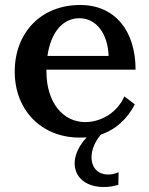

<svg xmlns="http://www.w3.org/2000/svg" viewBox="-20 -536 598 769"><path d="M39 -249C39 -93 148 15 298 15C308 15 318 15 327 14C239 110 278 213 396 213C413 213 433 211 454 204L455 154C437 161 425 163 413 163C339 163 323 75 384 3C446 -18 490 -61 520 -118L478 -150C449 -83 383 -47 321 -47C233 -47 166 -125 166 -249V-257H523C523 -411 442 -516 301 -516C144 -516 39 -405 39 -249ZM170 -312C184 -408 232 -463 298 -463C366 -463 412 -401 415 -312Z"/></svg>

Font: LT Superior Serif Semibold
Style: Regular
Weight: 600
Designer: Daniel Lyons
Foundry: LyonsType
Version: Version 2.120;FEAKit 1.0